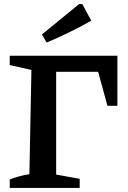

<svg xmlns="http://www.w3.org/2000/svg" viewBox="-20 -927 631 947"><path d="M28 0V-42Q75 -60 125 -68L135 -582L28 -606V-652H559V-405H510L464 -573H257V-66L373 -45V0ZM210 -717 187 -757 370 -907H386L430 -825Q376 -794 321 -767.5Q266 -741 210 -717Z"/></svg>

Font: Piazzolla SemiBold
Style: Regular
Weight: 600
Designer: Juan Pablo del Peral
Foundry: Huerta Tipografica
Version: Version 1.330